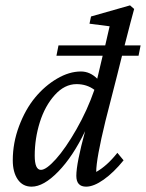

<svg xmlns="http://www.w3.org/2000/svg" viewBox="-20 -698 552 726"><path d="M99.6 7.8Q65.9 7.8 47.1 -19.5Q28.3 -46.9 28.3 -91.8Q28.3 -157.7 52 -220.9Q75.7 -284.2 112.5 -328.9Q149.4 -373.5 195.6 -400.6Q241.7 -427.7 286.1 -427.7Q320.3 -427.7 347.7 -400.4L368.2 -487.3H193.4L201.2 -526.4H377.9L394.5 -598.6L318.4 -608.4L324.2 -635.7L471.7 -677.7L487.3 -664.1Q477.5 -629.4 451.2 -526.4H511.7L503.9 -487.3H441.4L422.9 -413.1L378.9 -241.2Q343.8 -97.2 343.8 -47.9Q384.3 -70.3 423.8 -120.1L447.3 -91.8Q410.2 -45.9 372.3 -19Q334.5 7.8 305.7 7.8Q268.6 7.8 268.6 -33.2Q268.6 -79.6 301.8 -202.1Q255.9 -106.4 200.4 -49.3Q145 7.8 99.6 7.8ZM111.3 -109.4Q111.3 -55.7 134.8 -55.7Q154.8 -55.7 191.4 -96.4Q228 -137.2 269 -209Q310.1 -280.8 336.9 -358.4Q308.1 -379.9 269.5 -379.9Q224.1 -379.9 187 -338.6Q149.9 -297.4 130.6 -235.8Q111.3 -174.3 111.3 -109.4Z"/></svg>

Font: Crimson Pro
Style: Italic
Weight: 400
Italic angle: -12°
Designer: Jacques Le Bailly
Foundry: Baron von Fonthausen
Version: Version 1.003